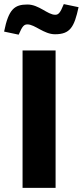

<svg xmlns="http://www.w3.org/2000/svg" viewBox="-46 -916 403 936"><path d="M64 -670V0H225V-670ZM-26 -762 45 -747C63 -789 71 -797 88 -797C124 -797 168 -749 222 -749C296 -749 316 -784 337 -881L265 -896C247 -851 238 -844 223 -844C186 -844 144 -894 88 -894C25 -894 -4 -872 -26 -762Z"/></svg>

Font: LT Wave Alt Black
Style: Regular
Weight: 900
Designer: Daniel Lyons
Version: Version 2.5 (Glyphs App)